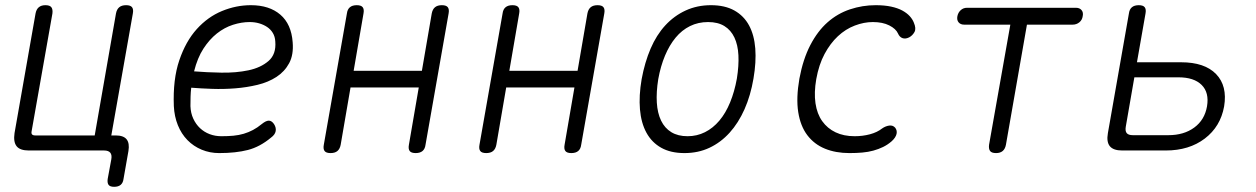

<svg xmlns="http://www.w3.org/2000/svg" viewBox="-20 -580 4840 740"><path d="M456 110Q454 125 445 132.5Q436 140 420 140Q404 140 398.5 132.5Q393 125 395 110L409 34Q412 17 405 8.5Q398 0 381 0H91Q57 0 44 -16.5Q31 -33 36 -67L117 -528Q120 -544 129.5 -552Q139 -560 155 -560Q172 -560 178 -552Q184 -544 182 -528L102 -75Q100 -66 103.5 -62Q107 -58 116 -58H345L427 -528Q430 -544 439.5 -552Q449 -560 466 -560Q483 -560 489 -552Q495 -544 492 -528L409 -58H426Q456 -58 468 -43Q480 -28 475 2Z M1036 -102Q1045 -88 1042.5 -74.5Q1040 -61 1025 -50Q982 -14 935.5 -2Q889 10 825 10Q789 10 757.5 -3Q726 -16 702.5 -40Q679 -64 665.5 -97.5Q652 -131 650 -171Q646 -274 671 -347.5Q696 -421 738.5 -468Q781 -515 835.5 -537.5Q890 -560 947 -560Q1018 -560 1060.5 -523.5Q1103 -487 1108 -417Q1112 -369 1094.5 -336.5Q1077 -304 1045.5 -283.5Q1014 -263 972.5 -253Q931 -243 886.5 -239.5Q842 -236 798 -237.5Q754 -239 717 -242Q715 -225 714.5 -207.5Q714 -190 714 -171Q715 -144 725 -122.5Q735 -101 751 -86Q767 -71 788 -63Q809 -55 833 -55Q859 -55 880 -57Q901 -59 919.5 -64.5Q938 -70 955 -79Q972 -88 989 -102Q1005 -115 1016 -115Q1027 -115 1036 -102ZM728 -305Q776 -301 833 -300Q890 -299 937.5 -309Q985 -319 1015 -345Q1045 -371 1041 -420Q1040 -439 1031.5 -453Q1023 -467 1009.5 -476Q996 -485 979 -490Q962 -495 942 -495Q911 -495 878 -484.5Q845 -474 816 -451Q787 -428 764 -392.5Q741 -357 728 -305Z M1254 10Q1237 10 1231 2Q1225 -6 1228 -22L1317 -528Q1319 -544 1328.5 -552Q1338 -560 1355 -560Q1372 -560 1378 -552Q1384 -544 1381 -528L1343 -307H1606L1644 -528Q1647 -544 1656.5 -552Q1666 -560 1683 -560Q1700 -560 1706 -552Q1712 -544 1709 -528L1620 -22Q1618 -6 1608.5 2Q1599 10 1582 10Q1565 10 1559 2Q1553 -6 1556 -22L1594 -243H1331L1293 -22Q1290 -6 1280.5 2Q1271 10 1254 10Z M1854 10Q1837 10 1831 2Q1825 -6 1828 -22L1917 -528Q1919 -544 1928.5 -552Q1938 -560 1955 -560Q1972 -560 1978 -552Q1984 -544 1981 -528L1943 -307H2206L2244 -528Q2247 -544 2256.5 -552Q2266 -560 2283 -560Q2300 -560 2306 -552Q2312 -544 2309 -528L2220 -22Q2218 -6 2208.5 2Q2199 10 2182 10Q2165 10 2159 2Q2153 -6 2156 -22L2194 -243H1931L1893 -22Q1890 -6 1880.5 2Q1871 10 1854 10Z M2618 10Q2565 10 2528.5 -10.5Q2492 -31 2471.5 -68.5Q2451 -106 2446.5 -158.5Q2442 -211 2453 -275Q2465 -340 2487.5 -392.5Q2510 -445 2544 -482Q2578 -519 2622.5 -539.5Q2667 -560 2720 -560Q2774 -560 2810.5 -539.5Q2847 -519 2867 -482Q2887 -445 2891 -393Q2895 -341 2884 -277Q2873 -212 2849.5 -159Q2826 -106 2792 -68.5Q2758 -31 2714.5 -10.5Q2671 10 2618 10ZM2630 -55Q2666 -55 2697 -70.5Q2728 -86 2752.5 -115Q2777 -144 2794 -185.5Q2811 -227 2820 -277Q2828 -327 2826 -367Q2824 -407 2810.5 -435.5Q2797 -464 2772 -479.5Q2747 -495 2709 -495Q2671 -495 2639.5 -479.5Q2608 -464 2584 -435Q2560 -406 2543 -365.5Q2526 -325 2517 -275Q2509 -225 2511.5 -184.5Q2514 -144 2528 -115Q2542 -86 2567.5 -70.5Q2593 -55 2630 -55Z M3061 -277Q3075 -352 3103 -406Q3131 -460 3169.5 -494Q3208 -528 3256 -544Q3304 -560 3355 -560Q3389 -560 3414.5 -554.5Q3440 -549 3457.5 -539.5Q3475 -530 3486 -518Q3497 -506 3502 -493Q3512 -470 3504.5 -456.5Q3497 -443 3484 -436Q3470 -429 3458.5 -433Q3447 -437 3441 -451Q3433 -469 3407.5 -482Q3382 -495 3344 -495Q3310 -495 3274.5 -481.5Q3239 -468 3209.5 -440.5Q3180 -413 3158 -372Q3136 -331 3126 -275Q3117 -223 3123 -182Q3129 -141 3149 -113Q3169 -85 3200.5 -70Q3232 -55 3274 -55Q3305 -55 3333 -62.5Q3361 -70 3380 -85Q3393 -94 3407 -96Q3421 -98 3430 -88Q3434 -83 3435.5 -77Q3437 -71 3435.5 -64Q3434 -57 3429 -49.5Q3424 -42 3416 -35Q3401 -22 3383.5 -13.5Q3366 -5 3346 0.5Q3326 6 3303 8Q3280 10 3254 10Q3201 10 3159.5 -7Q3118 -24 3091.5 -59Q3065 -94 3056.5 -148Q3048 -202 3061 -277Z M3874 -485H3696Q3682 -485 3674.5 -494Q3667 -503 3670 -518Q3673 -532 3683 -541Q3693 -550 3707 -550H4127Q4141 -550 4148.5 -541Q4156 -532 4153 -518Q4151 -503 4140 -494Q4129 -485 4114 -485H3938L3857 -22Q3854 -6 3844.5 2Q3835 10 3819 10Q3802 10 3796 2Q3790 -6 3792 -22Z M4305 0Q4271 0 4257.5 -16.5Q4244 -33 4250 -67L4331 -528Q4333 -544 4342.5 -552Q4352 -560 4369 -560Q4386 -560 4392 -552Q4398 -544 4395 -528L4362 -340H4532Q4623 -340 4667 -294.5Q4711 -249 4698 -170Q4684 -92 4623.5 -46Q4563 0 4473 0ZM4319 -92Q4316 -75 4322.5 -67Q4329 -59 4346 -59H4483Q4543 -59 4583 -88.5Q4623 -118 4632 -170Q4641 -223 4611.5 -252.5Q4582 -282 4522 -282H4352Z"/></svg>

Font: Maple Mono NL ExtraLight
Style: Italic
Weight: 275
Italic angle: -10°
Monospace: yes
Designer: subframe7536
Version: Version 7.000